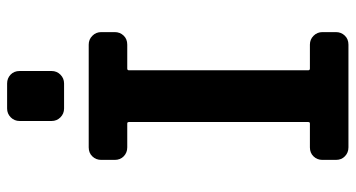

<svg xmlns="http://www.w3.org/2000/svg" viewBox="-250 -750 1000 540"><g transform="rotate(-90 250.0 -480.0)"><path d="M394.5 -730.5Q409.2 -730.5 419.4 -720.2Q429.7 -710 429.7 -695.3V-657.2Q429.7 -642.6 419.9 -632.3Q410.2 -622.1 394.5 -622.1H327.1Q322.3 -622.1 322.3 -617.2V-113.3Q322.3 -108.4 327.1 -108.4H394.5Q409.2 -108.4 419.4 -98.1Q429.7 -87.9 429.7 -73.2V-35.2Q429.7 -20.5 419.9 -10.3Q410.2 0 394.5 0H105.5Q90.8 0 80.6 -9.8Q70.3 -19.5 70.3 -35.2V-73.2Q70.3 -87.9 80.1 -98.1Q89.8 -108.4 105.5 -108.4H172.9Q176.8 -108.4 176.8 -113.3V-617.2Q176.8 -622.1 172.9 -622.1H105.5Q90.8 -622.1 80.6 -631.8Q70.3 -641.6 70.3 -657.2V-695.3Q70.3 -710 80.1 -720.2Q89.8 -730.5 105.5 -730.5ZM214.8 -960H285.2Q299.8 -960 310.1 -950.2Q320.3 -940.4 320.3 -924.8V-835Q320.3 -820.3 310.1 -810.1Q299.8 -799.8 285.2 -799.8H214.8Q200.2 -799.8 189.9 -810.1Q179.7 -820.3 179.7 -835V-924.8Q179.7 -939.5 189.9 -949.7Q200.2 -960 214.8 -960Z"/></g></svg>

Font: Rounded-L Mgen+ 1mn bold
Style: Bold
Weight: 700
Designer: [Source Han Sans]
Ryoko NISHIZUKA  (kana & ideographs); Paul D. Hunt (Latin, Greek & Cyrillic); Wenlong ZHANG  (bopomofo
Version: Version 1.059.20150602